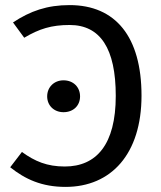

<svg xmlns="http://www.w3.org/2000/svg" viewBox="-20 -721 630 753"><path d="M253 -701C165 -701 99 -678 31 -633L75 -573C134 -608 182 -623 253 -623C374 -623 434 -530 434 -345C434 -154 358 -68 234 -68C165 -68 117 -88 66 -125L20 -65C79 -18 144 12 237 12C416 12 535 -117 535 -346C535 -577 433 -701 253 -701ZM229 -406C192 -406 165 -379 165 -343C165 -307 192 -281 229 -281C268 -281 294 -307 294 -343C294 -379 268 -406 229 -406Z"/></svg>

Font: Fira Sans
Style: Regular
Weight: 400
Designer: Carrois Corporate & Edenspiekermann AG
Foundry: Carrois Corporate GbR & Edenspiekermann AG
Version: Version 4.203